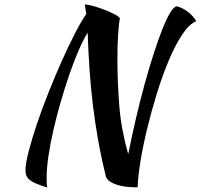

<svg xmlns="http://www.w3.org/2000/svg" viewBox="-20 -756 891 852"><path d="M190 76Q133 59 113 43.5Q93 28 93 1Q93 -29 107 -83.5Q121 -138 143.5 -205Q166 -272 195 -345Q224 -418 254 -485Q284 -552 312.5 -607.5Q341 -663 363 -694L356 -736Q370 -736 395 -729Q420 -722 445.5 -712Q471 -702 490.5 -691.5Q510 -681 512 -674Q507 -650 504 -601.5Q501 -553 501 -498Q501 -389 509.5 -284.5Q518 -180 549 -72Q565 -152 583.5 -231.5Q602 -311 622 -383.5Q642 -456 662 -518Q682 -580 700.5 -626.5Q719 -673 735 -699.5Q751 -726 764 -728Q775 -726 788 -719.5Q801 -713 813 -704Q825 -695 835 -684Q845 -673 851 -662Q819 -649 787.5 -601Q756 -553 727.5 -484.5Q699 -416 674.5 -336Q650 -256 631.5 -178.5Q613 -101 602.5 -35Q592 31 591 71Q591 73 592 74Q589 75 585.5 75Q582 75 579 75Q533 75 497.5 63.5Q462 52 451 31Q430 -53 416 -131Q402 -209 392.5 -287Q383 -365 377.5 -444.5Q372 -524 369 -611Q350 -581 329 -532.5Q308 -484 288 -426Q268 -368 249.5 -304Q231 -240 217 -179Q203 -118 195 -63.5Q187 -9 187 31Q187 52 187.5 61Q188 70 190 76Z"/></svg>

Font: Sweet Mavka Script
Style: Regular
Weight: 500
Designer: Pablo Impallari/Anastassiya Vishnevskaya
Foundry: Pablo Impallari/ Anastassiya Vishnevskaya
Version: Version 2.0/www.impallari.com/   behance.net/sweetcherry